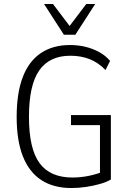

<svg xmlns="http://www.w3.org/2000/svg" viewBox="-20 -940 660 968"><path d="M340 8Q250 8 188.5 -32Q127 -72 95.5 -151.5Q64 -231 64 -351Q64 -470 94.5 -550.5Q125 -631 185.5 -672Q246 -713 333 -713Q374 -713 411 -704Q448 -695 480 -677.5Q512 -660 535 -633L512 -587Q475 -625 431.5 -642Q388 -659 335 -659Q229 -659 177.5 -584.5Q126 -510 126 -351Q126 -190 179.5 -117.5Q233 -45 345 -45Q387 -45 428 -53.5Q469 -62 506 -77L484 -43V-309H338V-360H539V-35Q517 -22 484 -12.5Q451 -3 413.5 2.5Q376 8 340 8ZM302 -765 202 -920H247L331 -809L415 -920H460L360 -765Z"/></svg>

Font: Nunito Sans 10pt Condensed Light
Style: Regular
Weight: 300
Width: 3
Designer: Vernon Adams
Foundry: Vernon Adams
Version: Version 3.101;gftools[0.9.27]